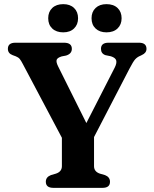

<svg xmlns="http://www.w3.org/2000/svg" viewBox="-20 -906 742 926"><path d="M510.5 -29.5Q510.5 0 474.5 0H237.5Q201 0 201 -29.5Q201 -52 225.5 -61.5L249.5 -68.5Q278.5 -78 278.5 -104.5V-241.5L90.5 -596.5Q81.5 -614 75 -621.8Q68.5 -629.5 56 -634.5L41 -640Q18 -648.5 18 -670.5Q18 -700 54.5 -700H288.5Q326.5 -700 326.5 -670.5Q326.5 -646.5 298.5 -638L277.5 -634Q256.5 -627.5 253.2 -617.2Q250 -607 260 -586.5L396.5 -312.5L533.5 -580.5Q544 -601.5 540.5 -614.5Q537 -627.5 515 -634.5L488.5 -640Q467 -647.5 467 -670.5Q467 -700 503.5 -700H650Q686.5 -700 686.5 -670.5Q686.5 -650.5 664 -640.5L657 -637Q643 -631.5 632.8 -620.8Q622.5 -610 604 -574L433.5 -245V-104.5Q433.5 -78 462 -68.5L486.5 -61.5Q510.5 -52 510.5 -29.5ZM285 -750Q251.5 -750 232 -768.5Q212.5 -787 212.5 -818Q212.5 -849 232 -867.5Q251.5 -886 285 -886Q318 -886 337.2 -867.5Q356.5 -849 356.5 -818Q356.5 -787.5 337.2 -768.8Q318 -750 285 -750ZM493.5 -750Q460.5 -750 441 -768.5Q421.5 -787 421.5 -818Q421.5 -849 441 -867.5Q460.5 -886 493.5 -886Q527.5 -886 547 -867.5Q566.5 -849 566.5 -818Q566.5 -787.5 547 -768.8Q527.5 -750 493.5 -750Z"/></svg>

Font: Fraunces 9pt Soft SemiBold
Style: Regular
Weight: 600
Version: Version 1.000;[b76b70a41]